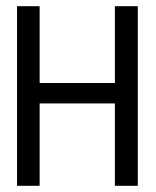

<svg xmlns="http://www.w3.org/2000/svg" viewBox="-20 -600 505 620"><path d="M35 0H108V-266H351V0H425V-580H351V-332H108V-580H35Z"/></svg>

Font: Charger Pro
Style: Regular
Weight: 400
Designer: Jasper
Foundry: Cannot Into Space Fonts
Version: Version 1.09